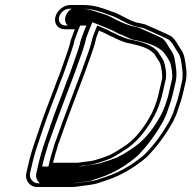

<svg xmlns="http://www.w3.org/2000/svg" viewBox="-20 -724 766 768"><path d="M313 -704H261C234.4 -704 207.5 -682.1 201.3 -655.5C195.2 -628.9 212 -607 238.6 -607H279.2C277.3 -602.6 275.4 -597.3 273.8 -592.5C269.3 -578.6 262.1 -564.9 259.2 -546.6C258.4 -543.5 255.7 -534.2 251.7 -522.4C235.9 -479.1 224.5 -440.1 207.1 -398.6C185.1 -337.3 158.3 -273.2 137.4 -209.6C123.6 -166.9 106.7 -124.1 95.8 -77.1L85 -30.2C78.6 -2.7 100.4 25.4 130.1 24H266.4C274.6 24 283.2 23.3 292.3 21.9C311.5 18.9 337 16.5 358.1 12.3C373.8 9.2 386.8 2.8 399 -0.4C439.9 -13.4 472.5 -29.6 506 -50.5C521.6 -60.2 555.1 -84.1 569.1 -97.9C608.4 -138.2 644.1 -186.2 673 -239.3L685 -265C686.6 -268.5 704.3 -321.9 704.3 -321.9C707.3 -331.8 710 -342.1 712.4 -352.7L722.8 -397.7C730.5 -430.9 722.3 -468.9 718.1 -492.5C714.2 -512.6 707.5 -520.4 697.1 -536.5C686.1 -554.2 683.6 -562.5 666.5 -577.7C660.7 -583.2 561.4 -626 561.4 -626C553.1 -627.6 542.1 -631.4 530.4 -632.9C490.3 -643.4 465.4 -666.5 424.9 -678.6C393.8 -690.4 358.5 -704 313 -704ZM209.1 -133.3 209.2 -133.5C211.2 -142.3 214.6 -152.4 219.2 -163.4C251.1 -255.8 288.5 -350.5 321.7 -439.7L321.7 -439.8C333.8 -476.8 353.8 -524.1 362.9 -563.5L365.2 -573.8C368 -580.6 372.4 -592.6 376 -601.6C383.7 -598.5 390.4 -594.9 401 -590.6L415.6 -582.8C420.9 -580 425.2 -578 432.2 -575.6C449.5 -566.3 472.9 -555.8 494.6 -551H495.4C497.9 -551 501.2 -550.4 504.4 -549.3C544.1 -540.4 579 -529.9 598.4 -506.7C602.2 -499 618.3 -476.9 620.7 -470.6C624.4 -460.7 631.3 -421.4 627.9 -406.5L611.5 -335.8C603.9 -310.5 596.7 -289.7 586.5 -269.6C560.1 -219.9 526.8 -174.2 485.3 -144.2C458.6 -126.8 444.7 -116.9 417.8 -103.2L402 -97.3C391.4 -92.7 379.8 -90.2 366.2 -85.5C354.1 -81.2 339.9 -78.7 319.3 -77C308.3 -75.9 297.3 -73 288.8 -73H192.1L193.6 -79.5C197.4 -95.8 203.7 -115.1 209.1 -133ZM309.6 -689C352.2 -689 385.8 -676.1 417.1 -664.3C454.7 -653 479.8 -629.8 523.4 -618.3C532.7 -615.9 545 -613.5 553.8 -611.6C564 -607.2 647.3 -570.4 655 -565.4C671.6 -550.5 671.6 -545.9 683.5 -526.7C694.5 -509.6 699.5 -504.4 703 -486.7C707.2 -463 714.4 -426.1 707.8 -397.7L697.4 -352.7C695.1 -342.6 692.3 -332.2 689.6 -323.2C689.3 -322.2 672.8 -272.7 671 -268L659.4 -243.2C630.9 -191.2 596.9 -145.6 559.3 -107C548.3 -96.1 513.9 -71.3 500 -62.6C467.7 -42.5 436.2 -27.1 397.8 -14.7C381.9 -10.4 371.6 -5 358.5 -2.4C338.6 1.6 313.2 4 293.3 7.1C285 8.4 277.2 9 269.9 9H133.2L132.9 9C112.3 10 95.7 -11.7 100 -30.2L110.8 -77.1C121.3 -122.6 138 -164.9 152 -208.2C172.5 -270.6 199.5 -335.4 221.4 -396.3C239.7 -440.1 250.4 -477.5 266.1 -520.6C270.4 -533.3 273.1 -542 274.2 -546.4L274.3 -547C276.8 -562.9 283.1 -574.8 288.5 -591.2C289.8 -595.5 291.6 -600.2 293.3 -604.2L300.8 -622H242.1C223.8 -622 212.1 -637.2 216.3 -655.5C220.6 -673.8 239.2 -689 257.6 -689ZM194.2 -133.7C188.6 -114.8 182.6 -97.1 178.6 -79.5L173.6 -58H285.4C297.1 -58 308.1 -61.2 317.3 -62C338.2 -63.8 354 -66.4 368.3 -71.5C380.4 -75.7 392.8 -78.5 405 -83.6L421.3 -89.7C449.8 -104.2 465.5 -115.2 492.1 -132.6C537.7 -165.6 572.5 -213.7 600 -265.4C611.2 -287.6 618.6 -309.4 626.4 -335.2L642.9 -406.5C647.9 -428.2 640.1 -465.7 635.3 -478.5C631.2 -489.1 615.4 -509.9 612 -516.7C589.4 -543.7 551 -554.9 511.7 -563.8C506.3 -565.4 502.8 -565.8 499.6 -566C479.7 -570.7 458.1 -580.4 441.8 -589.1C435.5 -592.4 430.3 -593.6 425.2 -596.3L410 -604.5C399.9 -608.5 393.1 -612.2 384.4 -615.7L369 -621.9L361.8 -604.1C357.7 -593.9 353.4 -582 350.6 -575.2L347.9 -563.5C339.3 -526.3 319.5 -479 307.2 -441.4C273.8 -351.6 236.7 -257.5 204.8 -165.7C199.6 -152.9 196.5 -143.4 194.2 -133.7ZM309.6 -689H266.4C258.1 -684.5 244.9 -671.1 241.3 -655.5C237.8 -640.1 244.3 -626.9 250.9 -622H325.6L318.8 -605.9C317.1 -601.7 315.1 -596.6 313.7 -592C308.9 -577.1 302.1 -564.6 299.2 -546.8C298.2 -542.6 295.6 -534 291.5 -521.7C275.7 -478.5 264.6 -440.1 246.8 -397.7C224.9 -336.6 198 -272.2 177.3 -209.1C163.4 -166.2 146.5 -123.5 135.8 -77.1L125 -30.2C121.2 -13.9 130.5 3 139.9 9H269.9C271.8 9 275 8.8 279.8 8.1C303.4 4.4 327.2 2.1 341.8 -0.8C345.5 -1.5 354.7 -6 375.9 -11.9C410.7 -23.2 440.3 -37.5 472.1 -57.3C485.8 -65.9 519 -89.7 531.6 -102C569.8 -141.2 604.8 -188.2 633.5 -240.8L645.4 -266.2C646.7 -269.2 664.3 -322.1 664.4 -322.4C667.3 -332 670 -342.3 672.4 -352.7L682.8 -397.7C690.1 -429.1 682.3 -466.6 678.1 -490.1C674.4 -509.2 668.8 -515.1 658 -531.9C646.4 -550.5 645.3 -556.5 629.8 -570.4C619.8 -576.1 550.9 -606.6 533.7 -614.1C519 -617.6 517.4 -618.3 509.8 -619.3C456.4 -633.2 428.3 -657.6 398.1 -666.6C363.7 -677 335 -689 309.6 -689ZM169.2 -133.4C171.3 -142.8 174.6 -152.6 179.4 -164.3C211.3 -256.3 248.9 -351.7 281.9 -440.3C294.1 -477.8 313.9 -524.8 322.9 -563.5L325.4 -574.3C328.2 -581.1 332.5 -593.1 336.3 -602.6L349.5 -635.2L406.5 -612.3C417.3 -607.9 423.6 -604.5 433.2 -600.7L449.2 -592.1C453.6 -589.7 455.5 -588.8 461.1 -586.9C477.9 -580.9 496.9 -569.6 512.7 -565.2C515.2 -564.9 523.2 -563.6 529.9 -561.7C571.2 -552.3 614.7 -538.7 636.8 -512.2C641.7 -506.4 657 -482.9 660.5 -474C664.9 -462.2 672 -424.3 667.9 -406.5L651.5 -335.6C643.6 -309.7 636.5 -289 625.9 -268C599 -217.5 565.9 -171 520.7 -138.3C494.9 -119.6 476.7 -108.9 447.4 -94L430.3 -87.6C413.8 -80.8 401.5 -78.2 392.4 -75C373.3 -68.3 351.3 -64.7 325.8 -62.4C325.8 -62.4 314.3 -58 285.4 -58H148.6L153.6 -79.5C157.5 -96.2 163.9 -115.5 169.2 -133.4Z"/></svg>

Font: HoneyBee
Style: BlurIt
Weight: 700
Foundry: Cannot Into Space Fonts
Version: Version 0.89